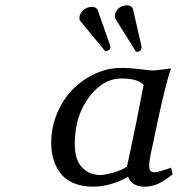

<svg xmlns="http://www.w3.org/2000/svg" viewBox="-20 -697 674 727"><path d="M438 -439.9Q470.7 -439.9 509.8 -435.1Q548.8 -430.2 557.1 -430.2Q570.3 -430.2 596.2 -433.8Q622.1 -437.5 626 -438L627 -435.1Q608.9 -387.2 576.2 -233.9L550.8 -113.8Q544.9 -85.4 544.9 -68.8Q544.9 -56.2 549.3 -50.5Q553.7 -44.9 564.9 -44.9Q580.1 -44.9 627.9 -62L633.8 -37.1Q606.4 -14.6 581.5 -2.4Q556.6 9.8 527.8 9.8Q479 9.8 464.8 -27.8Q440.4 -12.7 404.8 -1.5Q369.1 9.8 332 9.8Q290 9.8 258.5 -3.7Q227.1 -17.1 209 -41Q190.9 -64.9 182.4 -93.5Q173.8 -122.1 173.8 -155.8Q173.8 -214.8 196.5 -268.6Q219.2 -322.3 256.3 -359.4Q293.5 -396.5 341.1 -418.2Q388.7 -439.9 438 -439.9ZM439.9 -399.9Q370.1 -399.9 316.7 -328.4Q263.2 -256.8 263.2 -152.8Q263.2 -90.3 291.3 -62.3Q319.3 -34.2 359.9 -34.2Q376.5 -34.2 408.2 -43.2Q439.9 -52.2 460.9 -65.9L496.1 -233.9L523.9 -376Q500 -399.9 439.9 -399.9ZM350.1 -658.2 397.9 -522.9V-519Q397.9 -511.7 391.8 -507.3Q385.7 -502.9 381.8 -502.9Q378.9 -502.9 376 -505.9L286.1 -615.2Q280.8 -619.1 280.8 -628.9Q280.8 -644.5 294.7 -657.7Q308.6 -670.9 327.1 -670.9Q345.7 -670.9 350.1 -658.2ZM461.9 -676.8Q470.2 -676.8 476.3 -672.4Q482.4 -668 483.9 -661.1L516.1 -520Q516.1 -501 499 -501Q494.6 -501 493.2 -503.9L418.9 -623Q415 -628.4 415 -637.2Q415 -649.9 427.2 -663.3Q439.5 -676.8 461.9 -676.8Z"/></svg>

Font: Linear Smooth
Style: Italic
Weight: 400
Designer: Philipp H. Poll, Flanker
Foundry: Philipp H. Poll, reworked by Flanker
Version: Version 1.061 | FøM Fix